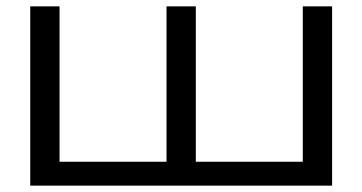

<svg xmlns="http://www.w3.org/2000/svg" viewBox="-20 -583 1137 603"><path d="M1023 0V-563H931V-75H595V-563H503V-75H167V-563H75V0Z"/></svg>

Font: Bounded Light
Style: Regular
Weight: 300
Designer: Vlad Churkin
Version: Version 3.0